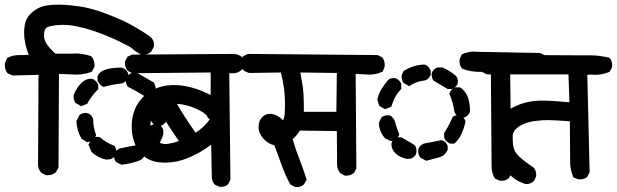

<svg xmlns="http://www.w3.org/2000/svg" viewBox="-32 -794 2593 807"><path d="M88.9 -563.5Q69.3 -611.3 69.3 -657.2Q69.3 -669.9 71.3 -682.6Q74.2 -718.8 105.5 -744.1Q135.7 -769.5 176.8 -772.5Q190.4 -774.4 214.4 -774.4Q238.3 -774.4 270.5 -771Q302.7 -767.6 326.7 -762.7Q350.6 -757.8 376.5 -749.5Q402.3 -741.2 430.7 -730Q459 -718.8 487.3 -706.1Q543 -678.7 598.6 -640.6Q599.6 -639.6 601.6 -637.7Q615.2 -625 615.2 -606.4Q615.2 -597.7 613.3 -594.7L603.5 -577.1Q588.9 -563.5 568.4 -563.5Q566.4 -563.5 562.5 -563.5L538.1 -578.1Q538.1 -578.1 514.6 -596.7Q439.5 -637.7 362.8 -663.6Q286.1 -689.5 233.4 -689.5Q230.5 -689.5 227.5 -689.5Q173.8 -687.5 161.1 -675.8Q153.3 -667 153.3 -648.4Q153.3 -642.6 153.3 -637.7Q156.2 -608.4 201.2 -568.4H269.5Q277.3 -569.3 284.2 -569.3Q318.4 -569.3 351.6 -557.6Q360.4 -546.9 362.8 -538.1Q365.2 -529.3 365.2 -523.9Q365.2 -518.6 365.2 -513.7L353.5 -492.2Q321.3 -480.5 288.1 -480.5Q276.4 -480.5 263.7 -481.4L215.8 -483.4L213.9 -89.8L203.1 -70.3Q188.5 -57.6 168 -57.6Q166 -57.6 161.1 -57.6L140.6 -68.4Q128.9 -84 127.9 -99.6L129.9 -479.5L21.5 -476.6L-1 -486.3L-2 -488.3Q-11.7 -502 -11.7 -520.5Q-11.7 -528.3 -10.7 -530.3L-2 -549.8L1 -551.8Q22.5 -562.5 47.9 -562.5H65.4Q77.1 -562.5 88.9 -563.5ZM457 -160.2Q461.9 -166 470.7 -169.9Q509.8 -178.7 552.7 -185.5Q561.5 -180.7 567.4 -175.3Q573.2 -169.9 577.1 -160.2V-143.6Q570.3 -125 553.7 -119.1Q520.5 -106.4 478.5 -101.6L455.1 -113.3Q447.3 -125 447.3 -137.7Q447.3 -150.4 457 -160.2ZM353.5 -210Q363.3 -218.8 377 -218.8Q380.9 -218.8 386.7 -217.8Q418 -192.4 445.3 -182.6L448.2 -181.6L450.2 -179.7Q457 -168.9 457 -155.3Q457 -144.5 448.2 -134.8Q442.4 -128.9 432.6 -125L415 -123Q382.8 -129.9 359.4 -149.4L351.6 -157.2L339.8 -186.5ZM562.5 -191.4Q562.5 -195.3 562.5 -200.2Q582 -232.4 598.6 -263.7Q608.4 -272.5 622.1 -272.5Q640.6 -272.5 651.4 -254.9Q652.3 -252 654.3 -248V-228.5Q643.6 -194.3 618.2 -164.1L594.7 -154.3L571.3 -168Q562.5 -177.7 562.5 -191.4ZM350.6 -309.6Q355.5 -303.7 359.4 -294.9V-293Q359.4 -259.8 372.1 -225.6Q364.3 -206.1 347.7 -199.2L334 -196.3L310.5 -210.9Q291 -245.1 289.1 -285.2L302.7 -311.5Q314.5 -319.3 327.1 -319.3Q339.8 -319.3 350.6 -309.6ZM599.6 -294.9Q599.6 -335.9 588.9 -376Q596.7 -393.6 612.3 -401.4L614.3 -402.3H632.8Q644.5 -396.5 649.4 -391.6Q659.2 -381.8 663.1 -369.1L668 -289.1Q664.1 -279.3 660.2 -275.4Q653.3 -268.6 643.6 -264.6H626Q616.2 -269.5 609.9 -275.9Q603.5 -282.2 599.6 -293ZM277.3 -386.7Q277.3 -393.6 278.3 -396.5Q291 -426.8 309.6 -444.8Q328.1 -462.9 348.6 -462.9Q356.4 -462.9 360.8 -460.4Q365.2 -458 371.1 -452.6Q377 -447.3 380.9 -437.5V-418.9Q376 -414.1 373 -411.1Q354.5 -392.6 334 -357.4L309.6 -347.7L285.2 -361.3Q277.3 -374 277.3 -386.7ZM497.1 -455.1Q497.1 -461.9 499 -467.3Q501 -472.7 506.3 -478Q511.7 -483.4 521.5 -487.3H542H544.9L614.3 -447.3Q622.1 -434.6 622.1 -420.9Q622.1 -413.1 620.1 -407.7Q618.2 -402.3 614.3 -398.4Q607.4 -391.6 597.7 -387.7H579.1Q543.9 -410.2 504.9 -429.7Q497.1 -442.4 497.1 -455.1ZM377.9 -454.1V-473.6Q381.8 -482.4 386.7 -487.3Q409.2 -509.8 478.5 -509.8H480.5Q491.2 -505.9 497.1 -500Q502.9 -494.1 506.8 -485.4V-467.8Q502.9 -459 497.1 -453.1Q491.2 -447.3 480.5 -443.4Q442.4 -439.5 404.3 -428.7Q395.5 -432.6 392.1 -435.5Q388.7 -438.5 385.7 -441.9Q382.8 -445.3 377.9 -454.1Z M853.5 -394.5V-489.3L531.2 -486.3Q514.6 -487.3 502.9 -499Q493.2 -510.7 493.2 -529.3Q493.2 -531.2 493.2 -535.2L503.9 -555.7L523.4 -564.5L954.1 -567.4Q968.8 -565.4 982.4 -556.6Q993.2 -543 993.2 -525.4Q993.2 -518.6 992.2 -515.6L983.4 -500Q967.8 -486.3 949.2 -486.3H931.6L936.5 -39.1L926.8 -19.5Q915 -8.8 898.4 -8.8Q891.6 -8.8 888.7 -9.8L871.1 -17.6Q859.4 -30.3 858.4 -46.9L855.5 -185.5Q804.7 -148.4 756.8 -129.4Q709 -110.4 663.1 -110.4Q600.6 -110.4 569.3 -140.6Q542 -166 532.2 -197.3Q521.5 -227.5 521.5 -263.2Q521.5 -298.8 534.2 -333Q547.9 -367.2 577.1 -393.6Q627 -436.5 699.2 -436.5Q771.5 -436.5 853.5 -394.5ZM719.7 -201.2Q674.8 -267.6 631.8 -334Q613.3 -319.3 606.9 -304.7Q600.6 -290 600.6 -270.5Q600.6 -226.6 626 -203.1Q641.6 -188.5 664.1 -188.5Q668.9 -188.5 674.8 -189.5Q699.2 -193.4 719.7 -201.2ZM711.9 -357.4Q739.3 -308.6 790 -236.3Q826.2 -258.8 849.6 -292L840.8 -299.8Q838.9 -307.6 834 -311.5Q826.2 -319.3 812.5 -327.1Q761.7 -354.5 711.9 -357.4Z M1228.5 -245.1Q1215.8 -224.6 1198.2 -209Q1210.9 -164.1 1226.6 -125Q1242.2 -85.9 1256.8 -39.1L1246.1 -19.5Q1233.4 -7.8 1216.8 -7.8Q1209 -7.8 1206.1 -8.8L1187.5 -19.5Q1165 -62.5 1150.4 -104Q1135.7 -145.5 1121.1 -183.6Q1095.7 -188.5 1075.2 -211.4Q1054.7 -234.4 1054.7 -259.8Q1054.7 -287.1 1072.3 -303.7Q1085 -315.4 1102.5 -315.4Q1130.9 -315.4 1158.2 -288.1Q1164.1 -302.7 1165 -321.3Q1166 -339.8 1166 -356.4Q1166 -423.8 1148.4 -489.3L1016.6 -487.3Q1002 -490.2 989.3 -500Q979.5 -511.7 979.5 -529.3Q979.5 -536.1 980.5 -539.1L988.3 -556.6L1009.8 -567.4L1554.7 -562.5L1575.2 -552.7Q1585 -539.1 1585 -521.5Q1585 -514.6 1584 -511.7L1576.2 -493.2L1572.3 -491.2Q1548.8 -480.5 1520.5 -480.5Q1511.7 -480.5 1501 -481.4L1462.9 -483.4L1465.8 -85.9L1456.1 -67.4Q1442.4 -55.7 1423.8 -55.7Q1421.9 -55.7 1418 -55.7L1399.4 -65.4Q1384.8 -81.1 1384.8 -102.5L1383.8 -243.2ZM1245.1 -336.9Q1245.1 -330.1 1245.1 -324.2H1381.8L1383.8 -487.3L1230.5 -489.3Q1235.4 -463.9 1240.2 -432.1Q1245.1 -400.4 1245.1 -336.9Z M2034.2 -93.8Q2034.2 -96.7 2034.2 -100.6L2031.2 -491.2Q2004.9 -491.2 1974.1 -492.2Q1943.4 -493.2 1911.1 -504.9L1910.2 -506.8Q1899.4 -518.6 1899.4 -536.1Q1899.4 -543.9 1900.4 -545.9L1909.2 -565.4Q1933.6 -577.1 1959 -577.1Q1967.8 -577.1 1977.5 -576.2L2238.3 -571.3L2257.8 -561.5Q2269.5 -547.9 2269.5 -530.3Q2269.5 -522.5 2268.6 -520.5L2259.8 -502Q2245.1 -491.2 2228.5 -490.2H2112.3L2117.2 -65.4L2107.4 -45.9Q2098.6 -38.1 2090.8 -36.1Q2083 -34.2 2078.1 -34.2Q2068.4 -34.2 2066.4 -35.2L2047.9 -43.9Q2034.2 -67.4 2034.2 -93.8ZM1735.4 -130.9Q1725.6 -143.6 1725.6 -158.2Q1725.6 -166 1726.6 -168.9Q1732.4 -183.6 1749 -190.4Q1786.1 -197.3 1824.2 -205.1Q1835 -201.2 1840.3 -195.8Q1845.7 -190.4 1849.6 -180.7V-164.1Q1843.8 -152.3 1836.4 -145Q1829.1 -137.7 1817.4 -133.8L1759.8 -118.2ZM1644.5 -138.7Q1637.7 -142.6 1629.4 -150.4Q1621.1 -158.2 1617.2 -168Q1613.3 -177.7 1613.3 -183.6Q1613.3 -192.4 1614.3 -194.3Q1620.1 -210 1635.7 -215.8L1637.7 -216.8H1655.3Q1707 -187.5 1711.9 -182.6Q1718.8 -173.8 1718.8 -159.2Q1718.8 -152.3 1716.8 -147Q1714.8 -141.6 1711.4 -138.7Q1708 -135.7 1707 -134.3Q1706.1 -132.8 1704.6 -132.3Q1703.1 -131.8 1702.1 -130.9Q1696.3 -127 1693.4 -127L1679.7 -126Q1660.2 -129.9 1644.5 -138.7ZM1835 -214.8V-235.4Q1855.5 -266.6 1870.1 -300.8L1871.1 -302.7Q1879.9 -309.6 1892.6 -309.6Q1905.3 -309.6 1915 -299.8Q1920.9 -294.9 1924.8 -284.2Q1911.1 -220.7 1880.9 -193.4L1877.9 -190.4H1859.4Q1849.6 -195.3 1846.2 -198.7Q1842.8 -202.1 1840.8 -204.1Q1837.9 -208 1835 -214.8ZM1596.7 -309.6Q1603.5 -309.6 1607.9 -308.1Q1612.3 -306.6 1616.2 -301.8Q1625 -293.9 1628.9 -280.3Q1634.8 -257.8 1646.5 -228.5Q1641.6 -216.8 1637.7 -212.9Q1630.9 -206.1 1622.1 -202.1L1609.4 -201.2L1585.9 -212.9Q1561.5 -241.2 1560.5 -276.4V-278.3L1572.3 -301.8Q1585 -309.6 1596.7 -309.6ZM1898.4 -426.8H1901.4Q1910.2 -421.9 1915 -416Q1943.4 -388.7 1943.4 -326.2V-324.2Q1936.5 -306.6 1920.9 -300.8L1918.9 -299.8H1902.3Q1884.8 -306.6 1878.9 -322.3L1877.9 -325.2Q1873 -362.3 1856.4 -400.4Q1861.3 -412.1 1866.7 -417.5Q1872.1 -422.9 1881.8 -426.8ZM1622.1 -465.8Q1628.9 -465.8 1631.3 -464.8Q1633.8 -463.9 1635.7 -462.9Q1637.7 -461.9 1638.7 -460.9Q1648.4 -455.1 1654.3 -442.4V-419.9L1651.4 -417Q1625 -387.7 1614.3 -349.6L1612.3 -345.7L1586.9 -335L1562.5 -348.6L1553.7 -375Q1559.6 -401.4 1572.3 -420.9Q1584 -440.4 1599.6 -458Q1608.4 -465.8 1622.1 -465.8ZM1795.9 -504.9Q1799.8 -507.8 1806.6 -510.7H1827.1Q1857.4 -498 1884.8 -474.6Q1892.6 -463.9 1892.6 -450.2Q1892.6 -438.5 1882.8 -429.7Q1877.9 -423.8 1868.2 -419.9H1849.6L1790 -455.1Q1782.2 -466.8 1782.2 -480.5Q1782.2 -494.1 1795.9 -504.9ZM1656.2 -470.7Q1656.2 -477.5 1657.2 -480.5L1664.1 -495.1Q1707 -522.5 1752 -522.5H1753.9Q1763.7 -518.6 1768.6 -512.7L1777.3 -500L1778.3 -498V-480.5Q1771.5 -461.9 1754.9 -456.1L1736.3 -453.1Q1713.9 -448.2 1693.4 -435.5L1688.5 -431.6L1664.1 -445.3Q1656.2 -458 1656.2 -470.7Z M2392.6 -561.5H2450.2Q2483.4 -561.5 2528.3 -551.8L2530.3 -549.8Q2541 -538.1 2541 -520.5Q2541 -512.7 2540 -509.8L2530.3 -492.2Q2501 -479.5 2470.7 -479.5Q2460.9 -479.5 2451.2 -480.5L2436.5 -479.5L2446.3 -70.3L2436.5 -50.8Q2423.8 -40 2406.2 -40Q2399.4 -40 2396.5 -41L2377.9 -48.8Q2364.3 -80.1 2364.3 -112.3Q2364.3 -119.1 2364.3 -125L2363.3 -284.2Q2298.8 -289.1 2272.5 -289.1Q2246.1 -289.1 2231.4 -287.1Q2216.8 -285.2 2208 -284.2Q2175.8 -278.3 2156.2 -266.6Q2126 -249 2123 -225.6Q2123 -218.8 2123 -211.9Q2123 -176.8 2131.8 -159.2Q2138.7 -146.5 2150.4 -135.7Q2174.8 -113.3 2210.9 -89.8Q2221.7 -77.1 2221.7 -60.5Q2221.7 -52.7 2220.7 -50.8L2211.9 -33.2Q2198.2 -20.5 2181.6 -20.5Q2173.8 -20.5 2170.9 -22.5Q2147.5 -30.3 2128.4 -44.4Q2109.4 -58.6 2085.9 -82.5Q2062.5 -106.4 2050.8 -145.5Q2041 -176.8 2041 -204.1Q2041 -210.9 2042 -216.8Q2043.9 -250 2053.2 -270Q2062.5 -290 2082 -311.5Q2102.5 -334 2138.7 -349.6Q2187.5 -371.1 2246.1 -371.1Q2288.1 -371.1 2361.3 -364.3L2357.4 -481.4H2014.6L1995.1 -491.2Q1983.4 -504.9 1983.4 -523.4Q1983.4 -525.4 1983.4 -529.3L1994.1 -548.8Q2023.4 -564.5 2041 -564.5Q2042 -564.5 2050.3 -564Q2058.6 -563.5 2198.7 -562.5Q2338.9 -561.5 2392.6 -561.5Z"/></svg>

Font: JasonHandwriting2
Style: SemiBold
Weight: 600
Version: Version 1.04.7